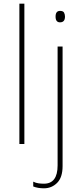

<svg xmlns="http://www.w3.org/2000/svg" viewBox="-20 -780 454 1040"><path d="M112 0H85V-760H112ZM281 -690Q281 -659 305 -659Q332 -659 332 -690Q332 -702 327 -711.5Q322 -721 305 -721Q281 -721 281 -690ZM218 240Q260 240 289.5 210.5Q319 181 319 120V-528H292V116Q292 215 218 215Q203 215 188.5 213Q174 211 160 204V230Q185 240 218 240Z"/></svg>

Font: Noto Sans Display Thin
Style: Regular
Weight: 250
Designer: Monotype Design Team
Foundry: Monotype Imaging Inc.
Version: Version 1.900